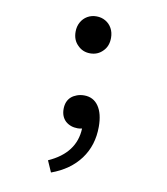

<svg xmlns="http://www.w3.org/2000/svg" viewBox="-83 -587 769 886"><g transform="rotate(10 301.0 -144.0)"><path d="M356.9 -367.7Q380.9 -391.1 380.9 -430.2Q380.9 -455.6 370.1 -475.1Q359.4 -494.6 340.3 -505.6Q321.3 -516.6 297.9 -516.6Q274.4 -516.6 255.6 -505.6Q236.8 -494.6 225.8 -474.9Q214.8 -455.1 214.8 -430.2Q214.8 -391.1 239.3 -367.7Q262.7 -343.3 297.9 -343.3Q333.5 -343.3 356.9 -367.7ZM396.5 -16.6Q396.5 -78.1 372.6 -112.8Q348.6 -147.5 305.2 -147.5Q287.1 -147.5 271.7 -141.8Q256.3 -136.2 245.6 -127Q222.2 -106.4 222.2 -69.3Q222.2 -33.7 244.6 -12.7Q267.6 7.3 301.3 7.3Q311.5 7.3 321.8 4.9Q317.4 120.6 192.4 176.3L215.8 229.5Q302.2 198.2 349.4 134.5Q396.5 70.8 396.5 -16.6Z"/></g></svg>

Font: Hack Dev
Style: Regular
Weight: 400
Designer: Christopher Simpkins
Foundry: Christopher Simpkins
Version: Version 2.0315